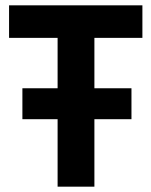

<svg xmlns="http://www.w3.org/2000/svg" viewBox="-20 -700 568 720"><path d="M64 -253V-369H473V-253ZM196 0V-558H14V-680H514V-558H334V0Z"/></svg>

Font: Titillium Web
Style: Bold
Weight: 700
Designer: Mohamed Gaber, Accademia di Belle Arti di Urbino
Foundry: Kief Type Foundry, Accademia di Belle Arti di Urbino
Version: Version 3.000